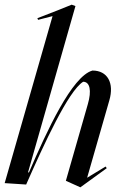

<svg xmlns="http://www.w3.org/2000/svg" viewBox="-27 -786 535 822"><path d="M317 16 430 -66 425 -73 346 -25 441 -356C463 -431 433 -484 369 -484C281 -460 173 -224 97 -48H93L296 -760L280 -766L223 -743L133 -708L136 -701L198 -717L-7 -2L85 4C161 -168 265 -396 329 -436C358 -436 366 -398 349 -340L255 -12Z"/></svg>

Font: Mazius Display Extra italic
Style: Regular
Weight: 400
Italic angle: -17°
Designer: Alberto Casagrande & Collletttivo
Foundry: Collletttivo
Version: Version 2.000;Glyphs 3.2 (3217)